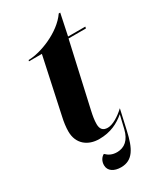

<svg xmlns="http://www.w3.org/2000/svg" viewBox="-215 -737 839 1004"><g transform="rotate(-30 204.5 -235.0)"><path d="M204 195C276 195 304 138 325 44L352 -76C318 -44 277 -19 247 -19C217 -19 205 -36 205 -65C205 -88 209 -112 216 -143L302 -526H407L409 -536H305L332 -665H323C267 -583 137 -533 65 -533L63 -526H141L69 -191C62 -161 58 -130 58 -105C58 -30 111 10 179 10C249 10 297 -16 336 -49L317 31C303 88 271 116 225 116C197 116 177 106 160 89C144 97 131 116 131 141C131 176 162 195 204 195Z"/></g></svg>

Font: Noto Serif Display Condensed ExtraBold
Style: Italic
Weight: 800
Width: 3
Italic angle: -12°
Designer: Monotype Design Team
Foundry: Monotype Imaging Inc.
Version: Version 2.009